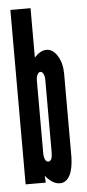

<svg xmlns="http://www.w3.org/2000/svg" viewBox="-54 -766 365 806"><g transform="rotate(-5 129.0 -363.5)"><path d="M165.5 8Q192 8 207 -19.8Q222 -47.5 223 -99V-448Q223 -492.5 204 -523.8Q185 -555 157.5 -555Q132 -555 106.5 -527V-735H21.5V0H106.5L104.5 -29Q135 8 165.5 8ZM124.5 -87Q116.5 -87 111.5 -97.2Q106.5 -107.5 106.5 -123.5V-430Q106.5 -445 111.8 -455Q117 -465 124.5 -465Q132 -465 137 -455Q142 -445 142 -430V-123.5Q142 -87 124.5 -87Z"/></g></svg>

Font: League Gothic SemiCondensed
Style: Regular
Weight: 400
Width: 4
Designer: The League of Moveable Type
Version: Version 1.600; ttfautohint (v1.8.3)